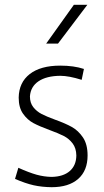

<svg xmlns="http://www.w3.org/2000/svg" viewBox="-20 -760 428 792"><path d="M192.9 12.2Q152.8 11.7 118.9 4.2Q85 -3.4 42 -22L55.7 -67.9Q100.1 -47.9 131.1 -39.3Q162.1 -30.8 192.9 -30.3Q241.2 -31.2 267.8 -54.4Q294.4 -77.6 294.9 -118.7Q294.4 -148.9 279.5 -168.5Q264.6 -188 243.2 -199Q221.7 -210 184.6 -223.6Q143.1 -238.8 117.9 -252.2Q92.8 -265.6 75 -291Q57.1 -316.4 57.1 -357.4Q58.1 -419.9 102.8 -454.6Q147.5 -489.3 228.5 -489.3Q284.7 -489.3 326.2 -475.6L316.9 -430.7Q264.2 -447.3 228.5 -447.3Q171.4 -446.8 138.7 -424.6Q106 -402.3 103.5 -362.3Q103.5 -335.4 117.4 -317.9Q131.3 -300.3 151.6 -289.8Q171.9 -279.3 206.5 -266.6Q250 -251 276.6 -236.1Q303.2 -221.2 322.3 -192.9Q341.3 -164.6 341.3 -118.7Q341.3 -56.2 302.5 -22Q263.7 12.2 192.9 12.2ZM284.7 -740.2H340.3L219.2 -580.1H170.4Z"/></svg>

Font: DavidDev Light
Style: Regular
Weight: 300
Designer: David.dev
Foundry: David.dev
Version: Version 1.001;FEAKit 1.0